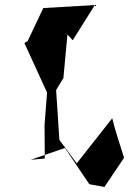

<svg xmlns="http://www.w3.org/2000/svg" viewBox="-20 -678 520 763"><path d="M216 -122 203 -320 232 -368 248 -541 269 -518 357 -658 152 -646 90 -515 77 -507 167 -310 157 -181 158 -48 102 -43 238 -90 335 54 395 65 473 -51C457 -103 439 -154 426 -208L285 -29Z"/></svg>

Font: Asimov Silicon
Style: Regular
Weight: 400
Designer: Google
Version: Version 2.000980; 2014